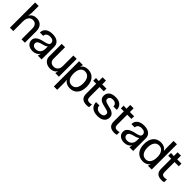

<svg xmlns="http://www.w3.org/2000/svg" viewBox="304 -2240 3961 3961"><g transform="rotate(45 2284.5 -260.0)"><path d="M135 -530 126 -444H128Q148 -485 189 -508.5Q230 -532 284 -532Q372 -532 421 -479.5Q470 -427 470 -333V0H372V-315Q372 -379 342 -414.5Q312 -450 259 -450Q199 -450 165 -404.5Q131 -359 131 -279V0H33V-736H135Z M527 -135Q527 -197 580.5 -235.5Q634 -274 735 -294Q798 -306 829 -324.5Q860 -343 860 -376Q860 -415 832 -436.5Q804 -458 754 -458Q700 -458 669 -434Q638 -410 638 -367H540Q540 -445 595.5 -488.5Q651 -532 751 -532Q849 -532 903.5 -488.5Q958 -445 958 -367V0H847L864 -65H861Q839 -30 796.5 -8.5Q754 13 705 13Q623 13 575 -27Q527 -67 527 -135ZM718 -61Q782 -61 820.5 -102Q859 -143 859 -211V-281Q842 -264 816 -252.5Q790 -241 746 -231Q686 -217 655.5 -195.5Q625 -174 625 -141Q625 -105 650.5 -83Q676 -61 718 -61Z M1024 -155V-520H1122V-180Q1122 -130 1153 -99.5Q1184 -69 1236 -69Q1296 -69 1330 -107Q1364 -145 1364 -212V-520H1462V0H1357L1370 -66H1367Q1348 -30 1307 -8.5Q1266 13 1218 13Q1130 13 1077 -33Q1024 -79 1024 -155Z M2016 -259Q2016 -132 1955.5 -60Q1895 12 1788 12Q1734 12 1691 -9.5Q1648 -31 1626 -70H1624L1629 10V216H1531V-520H1643L1625 -456H1628Q1647 -492 1687 -512.5Q1727 -533 1779 -533Q1891 -533 1953.5 -460.5Q2016 -388 2016 -259ZM1774 -60Q1841 -60 1878 -112.5Q1915 -165 1915 -259Q1915 -354 1876 -407Q1837 -460 1768 -460Q1703 -460 1666 -407Q1629 -354 1629 -259Q1629 -165 1667.5 -112.5Q1706 -60 1774 -60Z M2108 -442H2022V-523L2108 -518V-629H2206V-520H2330V-442H2206V-156Q2206 -110 2224.5 -88.5Q2243 -67 2284 -67Q2324 -67 2348 -79V2Q2321 13 2282 13Q2194 13 2151 -26.5Q2108 -66 2108 -150Z M2790 -361H2692Q2692 -405 2664 -430Q2636 -455 2586 -455Q2541 -455 2515.5 -434.5Q2490 -414 2490 -377Q2490 -354 2506.5 -339Q2523 -324 2547.5 -315.5Q2572 -307 2616 -297Q2674 -284 2711 -269.5Q2748 -255 2774 -225.5Q2800 -196 2800 -147Q2800 -72 2746 -29.5Q2692 13 2596 13Q2492 13 2433.5 -36Q2375 -85 2375 -172H2473Q2473 -121 2506 -92.5Q2539 -64 2598 -64Q2647 -64 2674.5 -86Q2702 -108 2702 -146Q2702 -180 2671 -196Q2640 -212 2576 -225Q2518 -238 2481 -251.5Q2444 -265 2418 -295Q2392 -325 2392 -377Q2392 -450 2444.5 -491Q2497 -532 2590 -532Q2684 -532 2737 -486.5Q2790 -441 2790 -361Z M2915 -442H2829V-523L2915 -518V-629H3013V-520H3137V-442H3013V-156Q3013 -110 3031.5 -88.5Q3050 -67 3091 -67Q3131 -67 3155 -79V2Q3128 13 3089 13Q3001 13 2958 -26.5Q2915 -66 2915 -150Z M3198 -135Q3198 -197 3251.5 -235.5Q3305 -274 3406 -294Q3469 -306 3500 -324.5Q3531 -343 3531 -376Q3531 -415 3503 -436.5Q3475 -458 3425 -458Q3371 -458 3340 -434Q3309 -410 3309 -367H3211Q3211 -445 3266.5 -488.5Q3322 -532 3422 -532Q3520 -532 3574.5 -488.5Q3629 -445 3629 -367V0H3518L3535 -65H3532Q3510 -30 3467.5 -8.5Q3425 13 3376 13Q3294 13 3246 -27Q3198 -67 3198 -135ZM3389 -61Q3453 -61 3491.5 -102Q3530 -143 3530 -211V-281Q3513 -264 3487 -252.5Q3461 -241 3417 -231Q3357 -217 3326.5 -195.5Q3296 -174 3296 -141Q3296 -105 3321.5 -83Q3347 -61 3389 -61Z M3685 -261Q3685 -389 3745.5 -460.5Q3806 -532 3914 -532Q3968 -532 4010.5 -510.5Q4053 -489 4075 -450H4077L4072 -530V-736H4170V0H4059L4076 -64H4073Q4054 -28 4014 -7.5Q3974 13 3922 13Q3811 13 3748 -59.5Q3685 -132 3685 -261ZM3933 -60Q3999 -60 4035.5 -113Q4072 -166 4072 -261Q4072 -355 4033.5 -407.5Q3995 -460 3927 -460Q3861 -460 3824 -407.5Q3787 -355 3787 -261Q3787 -166 3825.5 -113Q3864 -60 3933 -60Z M4296 -442H4210V-523L4296 -518V-629H4394V-520H4518V-442H4394V-156Q4394 -110 4412.5 -88.5Q4431 -67 4472 -67Q4512 -67 4536 -79V2Q4509 13 4470 13Q4382 13 4339 -26.5Q4296 -66 4296 -150Z"/></g></svg>

Font: Non Bureau
Style: Regular
Weight: 400
Designer: Jona Saucedo
Foundry: Non Foundry
Version: Version 1.000; ttfautohint (v1.8.4)